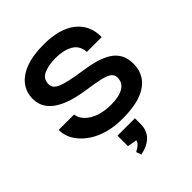

<svg xmlns="http://www.w3.org/2000/svg" viewBox="-250 -800 1194 1194"><g transform="rotate(-45 347.0 -203.0)"><path d="M34 -218H169Q173 -184 200.5 -156.5Q228 -129 273 -113.5Q318 -98 374 -98Q425 -98 458 -109Q491 -120 507 -140Q523 -160 523 -188Q523 -215 503 -229.5Q483 -244 440 -253.5Q397 -263 327 -273Q272 -281 223 -295.5Q174 -310 136.5 -333Q99 -356 77.5 -389.5Q56 -423 56 -469Q56 -526 88.5 -569Q121 -612 185 -636Q249 -660 342 -660Q482 -660 556.5 -601.5Q631 -543 631 -442Q631 -440 631 -437H501Q497 -496 451.5 -522Q406 -548 337 -548Q273 -548 231.5 -529Q190 -510 190 -464Q190 -446 200 -432.5Q210 -419 234 -409Q258 -399 299 -390Q340 -381 401 -372Q458 -364 504.5 -350.5Q551 -337 584.5 -315.5Q618 -294 636 -261Q654 -228 654 -180Q654 -121 623.5 -77.5Q593 -34 529.5 -10Q466 14 365 14Q293 14 238 -1.5Q183 -17 143 -43Q103 -69 78 -100Q53 -131 43.5 -159.5Q34 -188 34 -210Q34 -214 34 -218ZM289 254 277 220Q298 210 313 196.5Q328 183 329 169L267 158V66H420V118Q420 172 386.5 206.5Q353 241 289 254Z"/></g></svg>

Font: Syne Modified
Style: Bold
Weight: 700
Designer: Lucas Descroix
Foundry: Bonjour Monde
Version: Version 2.200